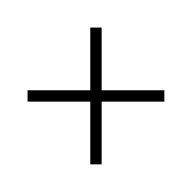

<svg xmlns="http://www.w3.org/2000/svg" viewBox="-83 -709 658 658"><g transform="rotate(-45 245.5 -380.5)"><path d="M93.5 -200.5 66 -228 218 -380 66 -532 93.5 -559.5 245.5 -407.5 397.5 -559.5 425 -532 273 -380 425 -228 397.5 -200.5 245.5 -352.5Z"/></g></svg>

Font: Encode Sans SC ExtraLight
Style: Regular
Weight: 250
Designer: Multiple Designers
Foundry: Impallari Type
Version: Version 3.002